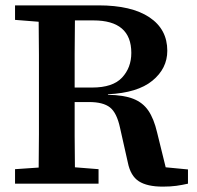

<svg xmlns="http://www.w3.org/2000/svg" viewBox="-20 -684 734 715"><path d="M328 -608H259Q258 -545 258 -482Q258 -419 258 -358H323Q400 -358 434.5 -395Q469 -432 469 -487Q469 -608 328 -608ZM36 -610V-664H347Q470 -664 536.5 -619.5Q603 -575 603 -495Q603 -429 547.5 -383.5Q492 -338 382 -333V-331Q441 -330 476.5 -316Q512 -302 532.5 -272Q553 -242 565 -191L597 -61L680 -53V0Q658 5 636.5 8Q615 11 586 11Q528 11 497 -9Q466 -29 456 -79L427 -208Q415 -264 389.5 -284Q364 -304 312 -304H258Q258 -238 258 -178.5Q258 -119 259 -61L347 -54V0H36V-54L124 -60Q125 -122 125 -184Q125 -246 125 -308V-356Q125 -418 125 -480Q125 -542 124 -603Z"/></svg>

Font: Source Serif 4 SmText Semibold
Style: Regular
Weight: 600
Designer: Frank Grießhammer
Foundry: Adobe
Version: Version 4.005;hotconv 1.1.0;makeotfexe 2.6.0